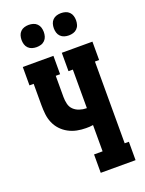

<svg xmlns="http://www.w3.org/2000/svg" viewBox="-174 -1036 847 1119"><g transform="rotate(-20 250.0 -477.0)"><path d="M250 0V-114H303V-277Q292 -275 281 -274.5Q270 -274 259 -274Q231 -274 203.5 -279.5Q176 -285 151 -298.5Q126 -312 107 -332.5Q88 -353 77 -379Q66 -405 63 -433Q60 -461 60 -489V-621H34V-735H224V-621H197V-489Q197 -468 202 -446.5Q207 -425 222 -410.5Q237 -396 258 -389Q279 -382 300 -382H303V-621H276V-735H466V-621H440V-114H466V0ZM350 -816Q336 -816 322.5 -820Q309 -824 299 -834Q289 -844 285 -857.5Q281 -871 281 -885Q281 -899 285 -912.5Q289 -926 299 -936Q309 -946 322.5 -950Q336 -954 350 -954Q364 -954 377.5 -950Q391 -946 401 -936Q411 -926 415 -912.5Q419 -899 419 -885Q419 -871 415 -857.5Q411 -844 401 -834Q391 -824 377.5 -820Q364 -816 350 -816ZM150 -816Q136 -816 122.5 -820Q109 -824 99 -834Q89 -844 85 -857.5Q81 -871 81 -885Q81 -899 85 -912.5Q89 -926 99 -936Q109 -946 122.5 -950Q136 -954 150 -954Q164 -954 177.5 -950Q191 -946 201 -936Q211 -926 215 -912.5Q219 -899 219 -885Q219 -871 215 -857.5Q211 -844 201 -834Q191 -824 177.5 -820Q164 -816 150 -816Z"/></g></svg>

Font: Iosevka Curly Slab Heavy
Style: Regular
Weight: 900
Monospace: yes
Designer: Belleve Invis
Foundry: Belleve Invis
Version: Version 22.1.2; ttfautohint (v1.8.4)